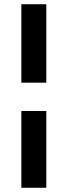

<svg xmlns="http://www.w3.org/2000/svg" viewBox="-20 -794 320 908"><path d="M81 -403V-774H199V-403ZM81 94V-269H199V94Z"/></svg>

Font: Ruda SemiBold
Style: Bold
Weight: 900
Designer: Mariela Monsalve and Angelina Sanchez
Foundry: Mariela Monsalve and Angelina Sanchez
Version: Version 2.000